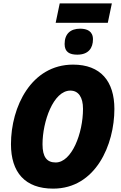

<svg xmlns="http://www.w3.org/2000/svg" viewBox="-20 -1108 717 1138"><path d="M310 -973H619L643 -1088H334ZM438 -784C505 -784 531 -824 531 -875C531 -924 495 -938 455 -938C397 -938 363 -907 363 -847C363 -799 393 -784 438 -784ZM295 10C548 10 658 -251 658 -462C658 -626 577 -725 413 -725C166 -725 45 -476 45 -253C45 -87 128 10 295 10ZM310 -145C258 -145 232 -177 232 -253C232 -387 296 -571 397 -571C445 -571 472 -532 472 -463C472 -317 405 -145 310 -145Z"/></svg>

Font: Noto Sans SemiCondensed Black
Style: Italic
Weight: 900
Width: 4
Italic angle: -12°
Designer: Monotype Design Team
Foundry: Monotype Imaging Inc.
Version: Version 2.013